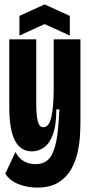

<svg xmlns="http://www.w3.org/2000/svg" viewBox="-20 -706 406 869"><path d="M148 143Q104 143 64 127.5Q24 112 4 80L50 -18Q65 11 88.5 24Q112 37 141 37Q194 37 216 -8.5Q238 -54 244 -138L249 -211H235Q235 -139 219.5 -97.5Q204 -56 179 -38.5Q154 -21 125 -21Q73 -21 47.5 -70Q22 -119 22 -222V-528H144V-243Q144 -184 151 -157Q158 -130 176 -130Q203 -130 213 -179.5Q223 -229 223 -301V-528H344V-149Q344 -128 342 -92Q340 -56 331 -15.5Q322 25 301.5 61Q281 97 244 120Q207 143 148 143ZM68 -545V-634L182 -686L296 -634V-545L182 -597Z"/></svg>

Font: Bricolage Grotesque 96pt Condensed SemiBold
Style: Regular
Weight: 600
Width: 3
Designer: Mathieu Triay
Foundry: Atelier Triay
Version: Version 1.001; ttfautohint (v1.8.4.7-5d5b);gftools[0.9.33.de